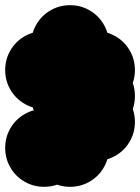

<svg xmlns="http://www.w3.org/2000/svg" viewBox="-70 -620 540 740"><path d="M150 -350Q150 -391 170 -425.5Q190 -460 224.5 -480Q259 -500 300 -500Q341 -500 375.5 -480Q410 -460 430 -425.5Q450 -391 450 -350Q450 -309 430 -274.5Q410 -240 375.5 -220Q341 -200 300 -200Q259 -200 224.5 -220Q190 -240 170 -274.5Q150 -309 150 -350ZM150 -150Q150 -191 170 -225.5Q190 -260 224.5 -280Q259 -300 300 -300Q341 -300 375.5 -280Q410 -260 430 -225.5Q450 -191 450 -150Q450 -109 430 -74.5Q410 -40 375.5 -20Q341 0 300 0Q259 0 224.5 -20Q190 -40 170 -74.5Q150 -109 150 -150ZM150 -250Q150 -291 170 -325.5Q190 -360 224.5 -380Q259 -400 300 -400Q341 -400 375.5 -380Q410 -360 430 -325.5Q450 -291 450 -250Q450 -209 430 -174.5Q410 -140 375.5 -120Q341 -100 300 -100Q259 -100 224.5 -120Q190 -140 170 -174.5Q150 -209 150 -250ZM50 -450Q50 -491 70 -525.5Q90 -560 124.5 -580Q159 -600 200 -600Q241 -600 275.5 -580Q310 -560 330 -525.5Q350 -491 350 -450Q350 -409 330 -374.5Q310 -340 275.5 -320Q241 -300 200 -300Q159 -300 124.5 -320Q90 -340 70 -374.5Q50 -409 50 -450ZM-50 -350Q-50 -391 -30 -425.5Q-10 -460 24.5 -480Q59 -500 100 -500Q141 -500 175.5 -480Q210 -460 230 -425.5Q250 -391 250 -350Q250 -309 230 -274.5Q210 -240 175.5 -220Q141 -200 100 -200Q59 -200 24.5 -220Q-10 -240 -30 -274.5Q-50 -309 -50 -350ZM50 -250Q50 -291 70 -325.5Q90 -360 124.5 -380Q159 -400 200 -400Q241 -400 275.5 -380Q310 -360 330 -325.5Q350 -291 350 -250Q350 -209 330 -174.5Q310 -140 275.5 -120Q241 -100 200 -100Q159 -100 124.5 -120Q90 -140 70 -174.5Q50 -209 50 -250ZM-50 -50Q-50 -91 -30 -125.5Q-10 -160 24.5 -180Q59 -200 100 -200Q141 -200 175.5 -180Q210 -160 230 -125.5Q250 -91 250 -50Q250 -9 230 25.5Q210 60 175.5 80Q141 100 100 100Q59 100 24.5 80Q-10 60 -30 25.5Q-50 -9 -50 -50ZM50 -50Q50 -91 70 -125.5Q90 -160 124.5 -180Q159 -200 200 -200Q241 -200 275.5 -180Q310 -160 330 -125.5Q350 -91 350 -50Q350 -9 330 25.5Q310 60 275.5 80Q241 100 200 100Q159 100 124.5 80Q90 60 70 25.5Q50 -9 50 -50Z"/></svg>

Font: TINY 5x3
Style: Regular
Weight: 400
Designer: Jack Halten Fahnestock
Foundry: Velvetyne Type Foundry
Version: Version 1.002